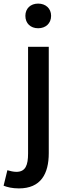

<svg xmlns="http://www.w3.org/2000/svg" viewBox="-68 -788 377 1067"><path d="M37 259C159 259 203 178 203 63V-528H88V65C88 130 74 167 23 167C5 167 -12 162 -27 158L-48 244C-28 252 0 259 37 259ZM73 -700C73 -658 102 -631 144 -631C186 -631 216 -658 216 -700C216 -741 186 -768 144 -768C102 -768 73 -741 73 -700Z"/></svg>

Font: コーポレート・ロゴ ver3 Medium
Style: Regular
Weight: 500
Designer: [KANA_main] LOGOTYPE.JP [Source Han Sans] Ryoko NISHIZUKA 西塚涼子 (kana, bopomofo & ideographs); Paul D. Hunt (Latin, Greek
Version: Version 12.001;FEAKit 1.0